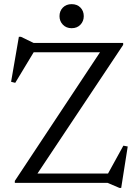

<svg xmlns="http://www.w3.org/2000/svg" viewBox="-20 -882 664 926"><path d="M574 -675V-665.5L152 -32L144 -45H501L575 -179.5L596 -175.5L564.5 24.5H556.5L499 0H51.5V-9.5L471 -643L485 -630H142.5L53.5 -482.5L33.5 -487.5L71 -704.5H81L142 -675ZM325.5 -746Q299.5 -746 283.2 -763Q267 -780 267 -804Q267 -829 283.2 -845.5Q299.5 -862 325.5 -862Q352 -862 368 -845.5Q384 -829 384 -804Q384 -780 368 -763Q352 -746 325.5 -746Z"/></svg>

Font: Newsreader 24pt
Style: Regular
Weight: 400
Designer: Hugues Gentile
Foundry: Production Type
Version: Version 1.003